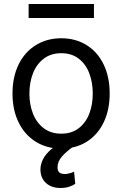

<svg xmlns="http://www.w3.org/2000/svg" viewBox="-20 -727 607 953"><path d="M42 -262.7Q42 -344.7 72.3 -406.7Q102.5 -468.8 157.7 -502.9Q212.9 -537.1 284.2 -537.1Q355.5 -537.1 410.2 -502.9Q464.8 -468.8 494.6 -406.7Q524.4 -344.7 524.4 -262.7Q524.4 -181.6 494.6 -119.6Q464.8 -57.6 410.2 -23.4Q355.5 10.7 284.2 10.7Q212.9 10.7 157.7 -23.4Q102.5 -57.6 72.3 -119.6Q42 -181.6 42 -262.7ZM440.4 -262.7Q440.4 -317.4 423.3 -362.8Q406.2 -408.2 371.1 -435.5Q335.9 -462.9 284.2 -462.9Q232.4 -462.9 196.8 -435.5Q161.1 -408.2 143.6 -362.8Q126 -317.4 126 -262.7Q126 -208 143.6 -163.1Q161.1 -118.2 196.8 -90.8Q232.4 -63.5 284.2 -63.5Q335.9 -63.5 371.1 -90.8Q406.2 -118.2 423.3 -163.1Q440.4 -208 440.4 -262.7ZM180.7 115.2Q180.7 88.9 193.4 63.5Q206.1 38.1 233.9 14.2Q261.7 -9.8 304.7 -29.3L344.7 0Q307.6 26.4 286.6 50.8Q265.6 75.2 265.6 103.5Q265.6 120.1 273.9 128.4Q282.2 136.7 301.8 136.7Q310.5 136.7 318.4 134.8Q326.2 132.8 334 130.9Q340.8 127.9 347.7 125L353.5 185.5Q340.8 194.3 322.3 200.2Q303.7 206.1 280.3 206.1Q236.3 206.1 209 182.1Q181.6 158.2 180.7 115.2ZM446.3 -637.7H122.1V-707H446.3Z"/></svg>

Font: WEMIX Pretendard Variable
Style: Regular
Weight: 400
Designer: Base glyphs from Inter by Rasmus Andersson; Hangeul glyphs from Noto Sans CJK(Source Han Sans) by Jang Soo-young and Kan
Foundry: Kil Hyung-jin
Version: Version 1.000;Glyphs 3.2 (3208)